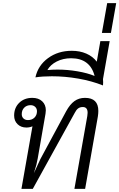

<svg xmlns="http://www.w3.org/2000/svg" viewBox="-20 -1216 768 1236"><path d="M613 -502Q613 -486 610 -466L528 0H459L542 -469Q544 -485 544 -490Q544 -527 513 -527Q495 -527 483 -518Q471 -509 462 -491L191 0H118L189 -403Q171 -395 150 -395Q115 -395 93 -416.5Q71 -438 71 -472Q71 -522 103.5 -554Q136 -586 188 -586Q228 -586 251.5 -564Q275 -542 275 -506Q275 -498 273 -484L223 -197Q219 -174 214 -154.5Q209 -135 198 -101L240 -192L406 -500Q430 -544 459 -565Q488 -586 527 -586Q613 -586 613 -502ZM160 -443Q186 -443 202 -459Q218 -475 218 -500Q218 -517 206.5 -528Q195 -539 177 -539Q152 -539 136 -523Q120 -507 120 -481Q120 -464 131 -453.5Q142 -443 160 -443Z M643 -707Q644 -701 644 -687Q644 -673 643 -666Q570 -695 484 -710Q398 -725 314 -725Q253 -725 208 -718Q225 -795 289.5 -842Q354 -889 442 -889Q494 -889 535.5 -871Q577 -853 603 -819L626 -951H686ZM589 -727Q575 -783 537 -812Q499 -841 438 -841Q386 -841 345 -820Q304 -799 285 -765Q318 -768 351 -768Q414 -768 478.5 -757Q543 -746 589 -727Z M670 -1196H728L694 -1004H636Z"/></svg>

Font: Sarabun Light
Style: Italic
Weight: 300
Italic angle: -10°
Designer: Suppakit Chalermlarp | Katatrad Co.,Ltd.
Foundry: Cadson Demak Co.,Ltd.
Version: Version 1.000; ttfautohint (v1.6)